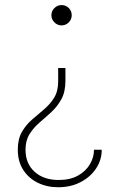

<svg xmlns="http://www.w3.org/2000/svg" viewBox="-20 -540 480 775"><path d="M244.1 -265.6V-213.9Q244.1 -169.4 227.8 -139.6Q211.4 -109.9 187.5 -87.9Q163.6 -65.9 139.6 -45.4Q115.7 -24.9 99.4 1Q83 26.9 83 64.5Q83 120.1 119.6 153.3Q156.2 186.5 216.8 186.5Q263.2 186.5 294.9 168.7Q326.7 150.9 343 122.8Q359.4 94.7 359.4 64.5H390.6Q390.6 105.5 367.9 139.9Q345.2 174.3 305.4 195.1Q265.6 215.8 214.8 215.8Q168.9 215.8 132.1 197.5Q95.2 179.2 73.5 145.3Q51.8 111.3 51.8 64.5Q51.8 21.5 68.1 -7.1Q84.5 -35.6 108.9 -56.9Q133.3 -78.1 157.7 -98.6Q182.1 -119.1 198.5 -145.5Q214.8 -171.9 214.8 -211.9V-265.6ZM228.5 -519.5Q245.6 -519.5 257.6 -507.6Q269.5 -495.6 269.5 -478.5Q269.5 -461.9 257.6 -449.7Q245.6 -437.5 228.5 -437.5Q211.9 -437.5 199.7 -449.7Q187.5 -461.9 187.5 -478.5Q187.5 -495.6 199.7 -507.6Q211.9 -519.5 228.5 -519.5Z"/></svg>

Font: Reddit Sans ExtraLight
Style: Regular
Weight: 250
Designer: Stephen Hutchings
Foundry: Reddit
Version: Version 1.014